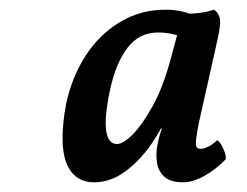

<svg xmlns="http://www.w3.org/2000/svg" viewBox="-20 -737 510 396"><path d="M421 -717Q431 -711 433.5 -698.5Q436 -686 427 -648L390 -483Q383 -447 384 -438.5Q385 -430 394 -430Q400 -430 409.5 -434.5Q419 -439 428 -448Q435 -443 440.5 -430.5Q446 -418 446 -409Q426 -388 402 -374.5Q378 -361 358 -361Q332 -361 319.5 -372Q307 -383 304 -400.5Q301 -418 304.5 -437Q308 -456 314 -472H308L361 -632L353 -709Q370 -708 388.5 -710Q407 -712 421 -717ZM377 -706 359 -660Q349 -664 334.5 -667Q320 -670 306 -670Q267 -670 243 -638.5Q219 -607 207 -552Q195 -495 199 -467.5Q203 -440 221 -440Q234 -440 253.5 -459.5Q273 -479 295 -518.5Q317 -558 333 -619L349 -678L389 -672L330 -511Q317 -476 293 -441Q269 -406 238.5 -383.5Q208 -361 174 -361Q153 -361 138.5 -371.5Q124 -382 116.5 -402Q109 -422 109 -452Q109 -482 116 -521Q128 -578 156.5 -622Q185 -666 227.5 -691.5Q270 -717 321 -717Q337 -717 352.5 -714Q368 -711 377 -706Z"/></svg>

Font: Vollkorn Medium
Style: Italic
Weight: 500
Italic angle: -11°
Designer: Friedrich Althausen
Foundry: Friedrich Althausen
Version: Version 5.000